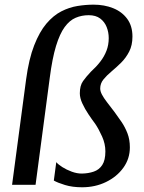

<svg xmlns="http://www.w3.org/2000/svg" viewBox="-20 -794 620 825"><path d="M92.2 -453Q104 -540.6 126.8 -598.9Q149.5 -657.1 179.3 -692.4Q209.2 -727.6 243.4 -745.1Q277.6 -762.6 313.2 -768.3Q348.7 -774 382.2 -774Q428.3 -774 466.2 -758.8Q504.1 -743.6 526.6 -713.1Q549.1 -682.5 549.1 -636.8Q549.1 -599.5 535.1 -572.4Q521.2 -545.3 500.6 -524.8Q479.9 -504.4 459.2 -487.1Q438.5 -469.8 424.5 -452.6Q410.6 -435.4 410.6 -413.8Q410.6 -401.8 418.1 -387.6Q425.5 -373.4 439.5 -355.2Q453.6 -336.9 472.6 -312Q486.9 -292.4 502.1 -270.3Q517.2 -248.1 527.6 -221.3Q538 -194.5 538 -160.8Q538 -111.9 510 -73.2Q482.1 -34.5 435.5 -11.9Q388.9 10.7 332.8 10.7Q291.1 10.7 259.2 0.9Q227.4 -8.8 211.3 -18.2L221.8 -97.3Q229.4 -87.8 247.5 -76.2Q265.7 -64.6 288.4 -56.3Q311.1 -48 331.8 -48.2Q359.8 -48.7 382.8 -56.6Q405.8 -64.4 419.3 -84.9Q432.8 -105.4 432.8 -143.6Q432.8 -176 418.7 -207.4Q404.6 -238.9 389.2 -261.9Q375.6 -279.8 360.3 -302.7Q344.9 -325.6 333.9 -349.3Q323 -372.9 323 -393.2Q323 -426.1 336.7 -445.4Q350.5 -464.7 370.6 -485.9Q393.5 -506.6 410.7 -528.8Q427.9 -550.9 437.5 -575.9Q447.2 -600.9 447.2 -630.1Q447.2 -655.6 438.2 -678Q429.3 -700.4 410.5 -714.5Q391.6 -728.7 361.2 -728.7Q331 -728.7 305 -717.6Q279 -706.6 257.8 -677.7Q236.7 -648.7 220.6 -596Q204.6 -543.3 193.8 -459.7L132.8 0H31.9Z"/></svg>

Font: Merriweather Light
Style: Italic
Weight: 300
Italic angle: -7.8°
Designer: Eben Sorkin
Foundry: Eben Sorkin
Version: Version 2.101